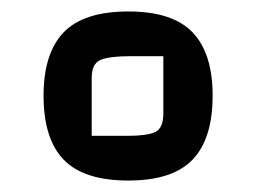

<svg xmlns="http://www.w3.org/2000/svg" viewBox="-20 -698 447 335"><path d="M204 -678Q281 -678 316 -641.5Q351 -605 351 -531Q351 -456 316 -419.5Q281 -383 204 -383Q126 -383 91 -419.5Q56 -456 56 -531Q56 -605 91 -641.5Q126 -678 204 -678ZM203 -461Q236 -461 250.5 -467.5Q265 -474 265 -500V-600H208Q171 -600 155.5 -593.5Q140 -587 140 -562V-461Z"/></svg>

Font: Changa
Style: Regular
Weight: 400
Designer: Eduardo Rodriguez Tunni
Foundry: Eduardo Rodriguez Tunni
Version: Version 2.002; ttfautohint (v1.5.10-5e6f)